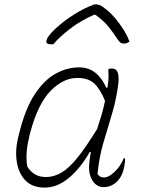

<svg xmlns="http://www.w3.org/2000/svg" viewBox="-20 -842 640 872"><path d="M339 -536Q384 -536 415 -510Q446 -484 462 -444H468Q473 -474 473 -494Q473 -514 472 -528Q478 -531 487 -531Q508 -531 515 -512Q522 -493 516 -451Q506 -381 486.5 -317.5Q467 -254 448.5 -190Q430 -126 423 -52Q432 -36 452 -36Q474 -36 501 -62Q528 -88 542 -123H548Q548 -111 546.5 -98.5Q545 -86 540 -67Q531 -37 512 -18Q486 8 448 8Q431 8 414.5 -5Q398 -18 389.5 -45Q381 -72 387 -115Q389 -132 393 -151H387Q347 -80 294 -35Q241 10 183 10Q127 10 95.5 -22.5Q64 -55 56 -108.5Q48 -162 64 -224L68 -240Q96 -352 139.5 -416.5Q183 -481 234.5 -508.5Q286 -536 339 -536ZM104 -85Q118 -63 138.5 -50.5Q159 -38 189 -38Q225 -38 259 -58Q293 -78 331.5 -125.5Q370 -173 421 -256Q431 -286 440.5 -317.5Q450 -349 457 -384Q436 -436 409 -462Q382 -488 331 -488Q267 -488 210 -429.5Q153 -371 119 -246L115 -231Q105 -191 101.5 -155.5Q98 -120 104 -85ZM408 -822H417Q424 -822 433.5 -818.5Q443 -815 465 -797Q482 -784 502 -760.5Q522 -737 540 -709Q558 -681 568 -653Q556 -644 543 -644Q533 -644 527 -648.5Q521 -653 511 -668Q495 -693 473 -720.5Q451 -748 413 -775H407Q346 -748 299 -712Q252 -676 222 -641H212Q197 -641 193 -646Q189 -651 191 -659Q194 -669 203.5 -681.5Q213 -694 232 -712Q270 -747 315 -775.5Q360 -804 408 -822Z"/></svg>

Font: Recursive Mn Csl St Lt
Style: Italic
Weight: 300
Italic angle: -15°
Monospace: yes
Version: Version 1.079;hotconv 1.0.112;makeotfexe 2.5.65598; ttfautoh